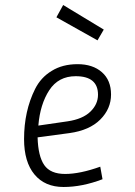

<svg xmlns="http://www.w3.org/2000/svg" viewBox="-20 -737 540 766"><path d="M186 -454Q229 -481 289.5 -481Q350 -481 386.5 -449Q423 -417 423 -360Q423 -303 380 -260Q337 -217 257 -206L130 -189Q132 -114 156.5 -78.5Q181 -43 240 -43Q299 -43 380 -72L389 -22Q308 9 233.5 9Q159 9 117.5 -41Q76 -91 76 -182Q76 -294 120 -382Q143 -428 186 -454ZM133 -236 250 -253Q310 -262 340.5 -291.5Q371 -321 371 -359Q371 -433 282 -433Q213 -433 176.5 -377Q140 -321 133 -236ZM232 -717 394 -619 369 -576 205 -668Z"/></svg>

Font: TypoPRO Lekton
Style: Italic
Weight: 400
Italic angle: -9.3°
Designer: Paolo Mazzetti, Luciano Perondi, Raffaele Flato, Elena Papassissa, Emilio Macchia, Michela Povoleri, Tobias Seemiller, R
Version: Version 3.000